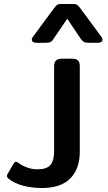

<svg xmlns="http://www.w3.org/2000/svg" viewBox="-20 -775 545 965"><path d="M140 -575Q140 -584 147 -592L251 -733Q262 -747 267.5 -751Q273 -755 289 -755H346Q362 -755 368 -750.5Q374 -746 384 -733L488 -592Q495 -584 495 -575Q495 -568 489 -564Q483 -560 473 -560H426Q409 -560 401.5 -564.5Q394 -569 385 -581L318 -681L250 -581Q243 -569 235 -564.5Q227 -560 210 -560H163Q153 -560 146.5 -564Q140 -568 140 -575ZM24 124Q15 117 15 109Q15 104 20 96L48 48Q54 38 60 38Q66 38 73 44Q118 76 169 76Q215 76 233.5 54Q252 32 252 -15V-443Q252 -480 290 -480H343Q363 -480 372 -471Q381 -462 381 -443V-12Q381 73 333.5 121.5Q286 170 191 170Q140 170 96.5 158.5Q53 147 24 124Z"/></svg>

Font: Mitr
Style: Regular
Weight: 400
Designer: Thanarat Vachiruckul
Foundry: Cadson Demak
Version: Version 1.002